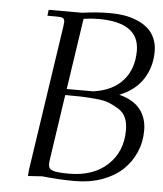

<svg xmlns="http://www.w3.org/2000/svg" viewBox="-52 -757 687 810"><g transform="rotate(5 291.5 -351.5)"><path d="M96.2 3.9 98.1 -22 189.9 -637.2Q191.9 -650.9 191.9 -655.8Q191.9 -668.5 185.3 -672.6Q178.7 -676.8 160.2 -676.8H119.1L122.1 -702.1H264.2Q323.2 -710.9 381.8 -710.9Q413.1 -710.9 440.9 -706.5Q468.8 -702.1 495.4 -691.2Q522 -680.2 541 -664.1Q560.1 -647.9 571.5 -622.8Q583 -597.7 583 -565.9Q583 -500.5 550 -449.2Q517.1 -397.9 450.2 -371.1Q509.3 -356.4 538.6 -320.1Q567.9 -283.7 567.9 -230Q567.9 -180.2 548.8 -136.7Q529.8 -93.3 495.4 -61.3Q460.9 -29.3 409.2 -10.7Q357.4 7.8 294.9 7.8Q229 7.8 155.8 0ZM180.2 -54.2Q180.2 -34.2 198.5 -27.6Q216.8 -21 268.1 -21Q370.6 -21 430.9 -77.4Q491.2 -133.8 491.2 -224.1Q491.2 -254.9 481.7 -277.1Q472.2 -299.3 450.2 -312.7Q428.2 -326.2 408.2 -334.2Q388.2 -342.3 350.6 -345.5Q313 -348.6 290.3 -349.4Q267.6 -350.1 223.1 -350.1L182.1 -73.2Q180.2 -59.6 180.2 -54.2ZM227.1 -376H339.8Q421.4 -387.7 464.6 -436.5Q507.8 -485.4 507.8 -562Q507.8 -682.1 335.9 -682.1Q321.3 -682.1 305.2 -680.9Q289.1 -679.7 280.3 -678.2L272 -676.8Z"/></g></svg>

Font: Dihjauti S
Style: Italic
Weight: 400
Italic angle: -9°
Designer: T. Christopher White
Version: Version 3.0.0